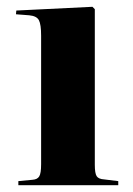

<svg xmlns="http://www.w3.org/2000/svg" viewBox="-20 -545 392 565"><path d="M34 0V-12L76 -16Q90 -17 95.5 -26Q101 -35 101 -62V-440Q101 -473 94.5 -485.5Q88 -498 66 -500L27 -503L28 -514L252 -525L259 -518V-60Q259 -35 264.5 -26.5Q270 -18 287 -17L328 -12V0Z"/></svg>

Font: Literata 72pt
Style: Bold
Weight: 700
Designer: Latin by Veronika Burian and Jose Scaglione. Greek by Irene Vlachou. Cyrillic by Vera Evstafieva.
Foundry: TypeTogether
Version: Version 3.002